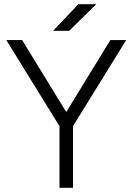

<svg xmlns="http://www.w3.org/2000/svg" viewBox="-20 -890 628 910"><path d="M326 -292 275 -328 503 -700H578ZM262 0V-336H326V0ZM262 -292 10 -700H85L313 -328ZM232 -744 351 -870H436L308 -744Z"/></svg>

Font: Figtree Light
Style: Regular
Weight: 300
Designer: Erik Kennedy
Foundry: Erik Kennedy
Version: Version 2.001;gftools[0.9.30]